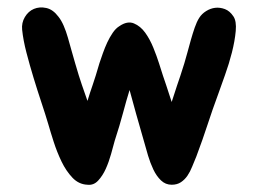

<svg xmlns="http://www.w3.org/2000/svg" viewBox="-20 -409 711 529"><path d="M623 -364Q632 -351 629.5 -323.5Q627 -296 619 -264.5Q611 -233 600 -202.5Q589 -172 582 -152Q565 -106 552 -66Q539 -26 521 22Q515 36 509.5 50Q504 64 496.5 75Q489 86 478.5 93Q468 100 453 100Q436 100 423.5 88Q411 76 402.5 58Q394 40 388 20Q382 0 378 -15Q365 -59 355 -95.5Q345 -132 337 -161Q328 -132 319 -98Q310 -64 296 -21Q292 -6 286 15.5Q280 37 271.5 56Q263 75 250.5 88.5Q238 102 221 100Q197 99 179.5 80.5Q162 62 149.5 36Q137 10 128 -18Q119 -46 113 -67Q105 -94 94 -127Q83 -160 72.5 -194.5Q62 -229 53 -263.5Q44 -298 41 -327Q39 -346 48.5 -362Q58 -378 73.5 -384.5Q89 -391 107.5 -387Q126 -383 141 -363Q149 -353 155.5 -338Q162 -323 167 -305.5Q172 -288 177 -270Q182 -252 187 -235Q198 -197 205.5 -175.5Q213 -154 221 -131Q228 -154 235.5 -175.5Q243 -197 254 -235Q258 -247 263.5 -262.5Q269 -278 275.5 -292Q282 -306 290.5 -318.5Q299 -331 309 -337Q331 -352 349 -344.5Q367 -337 380 -319Q393 -301 402.5 -277.5Q412 -254 418 -235Q424 -215 429 -200.5Q434 -186 438 -174Q442 -162 445.5 -151Q449 -140 453 -128Q457 -140 460.5 -151Q464 -162 468 -174Q472 -186 477 -200.5Q482 -215 488 -235Q492 -248 496.5 -265Q501 -282 506 -299.5Q511 -317 516.5 -333Q522 -349 529 -360Q536 -371 548 -378.5Q560 -386 573 -387.5Q586 -389 599.5 -384Q613 -379 623 -364Z"/></svg>

Font: BM JUA
Style: Regular
Weight: 400
Designer: BONGJIN KIM, JAEHYUN KEUM, JUHEE TAE
Foundry: WOOWA BROTHERS Corporation.
Version: Version 1.100